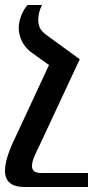

<svg xmlns="http://www.w3.org/2000/svg" viewBox="-24 -512 403 768"><path d="M328 180H141Q104 180 104 153Q104 136 112.5 116Q121 96 140 57L295 -275L163 -371Q141 -387 135 -401.5Q129 -416 129 -433Q129 -462 144 -492H86Q69 -472 60 -447Q51 -422 51 -402Q51 -344 98 -305L172 -252L40 32Q-4 120 -4 171Q-4 236 74 236H328Z"/></svg>

Font: Noto Serif Armenian ExtraCondensed Semi
Style: Regular
Weight: 600
Width: 3
Designer: Monotype Design Team
Foundry: Monotype Imaging Inc.
Version: Version 1.901